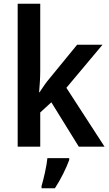

<svg xmlns="http://www.w3.org/2000/svg" viewBox="-20 -846 578 1021"><path d="M194 -469V-826H74V-66H194V-248L253 -302L399 -66H536L333 -379L525 -608H390L246 -432C226 -409 207 -381 190 -355H188C191 -392 194 -431 194 -469ZM348 5V-5H232C228 38 212 106 201 143V155H272C303 108 332 49 348 5Z"/></svg>

Font: Noto Sans Malayalam UI SemiCondensed SemiBold
Style: Regular
Weight: 600
Width: 4
Designer: Jelle Bosma - Monotype Design Team
Foundry: Monotype Imaging Inc.
Version: Version 2.104